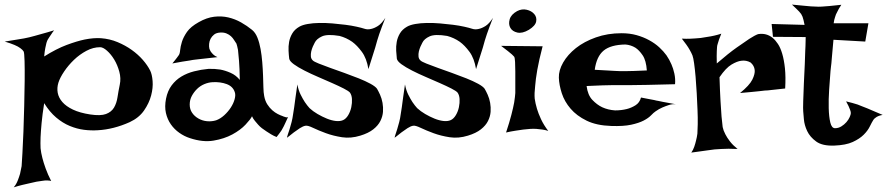

<svg xmlns="http://www.w3.org/2000/svg" viewBox="-35 -635 3840 831"><path d="M-14.6 -455.1Q16.6 -460 36.6 -463.4Q56.6 -466.8 69.3 -468.8Q84 -471.7 91.8 -473.6Q99.6 -475.6 114.3 -479.5Q127 -483.4 147.5 -488.8Q168 -494.1 199.2 -503.9Q191.4 -494.1 187 -486.8Q182.6 -479.5 178.7 -474.6Q174.8 -468.8 171.9 -463.9Q168.9 -459 166 -449.2Q164.1 -441.4 161.1 -427.2Q158.2 -413.1 156.2 -390.6Q209 -423.8 253.4 -440.4Q297.9 -457 331.1 -463.9Q370.1 -471.7 401.4 -469.7Q440.4 -466.8 474.1 -452.6Q507.8 -438.5 535.2 -418.9Q562.5 -399.4 583 -376Q603.5 -352.5 615.2 -329.1Q623 -313.5 625.5 -284.2Q627.9 -254.9 619.1 -221.7Q610.4 -188.5 588.4 -156.7Q566.4 -125 526.4 -106.4Q457 -75.2 388.7 -71.3Q359.4 -69.3 328.6 -73.2Q297.9 -77.1 267.1 -89.8Q236.3 -102.5 208 -126.5Q179.7 -150.4 156.2 -188.5Q148.4 -138.7 145 -102.1Q141.6 -65.4 140.6 -41Q139.6 -12.7 140.6 6.8Q142.6 26.4 148.4 48.8Q153.3 68.4 162.6 94.2Q171.9 120.1 186.5 148.4Q180.7 146.5 170.4 146Q160.2 145.5 149.4 147.5Q137.7 149.4 123 151.4Q109.4 154.3 92.8 158.2Q79.1 161.1 61 165.5Q43 169.9 24.4 175.8Q35.2 163.1 41.5 147Q47.9 130.9 51.8 117.2Q55.7 100.6 58.6 84Q59.6 69.3 62 28.8Q64.5 -11.7 66.4 -64.9Q68.4 -118.2 69.8 -176.8Q71.3 -235.4 71.8 -285.6Q72.3 -335.9 71.3 -371.1Q70.3 -406.2 67.4 -412.1Q63.5 -418.9 52.7 -426.8Q43.9 -433.6 27.8 -440.4Q11.7 -447.3 -14.6 -455.1ZM217.8 -277.3Q210.9 -254.9 214.8 -233.4Q218.8 -211.9 234.9 -193.4Q251 -174.8 280.8 -160.6Q310.5 -146.5 355.5 -139.6Q400.4 -132.8 423.8 -141.6Q447.3 -150.4 458.5 -169.4Q469.7 -188.5 473.6 -214.4Q477.5 -240.2 483.4 -268.6Q489.3 -295.9 481.4 -324.7Q473.6 -353.5 459.5 -377Q445.3 -400.4 428.2 -415.5Q411.1 -430.7 398.4 -430.7Q368.2 -430.7 338.9 -415Q309.6 -399.4 285.2 -376Q260.7 -352.5 242.7 -325.7Q224.6 -298.8 217.8 -277.3Z M738.3 -395.5Q743.2 -401.4 744.6 -417.5Q746.1 -433.6 752.4 -454.1Q758.8 -474.6 774.4 -497.1Q790 -519.5 825.2 -539.1Q859.4 -558.6 891.6 -562.5Q923.8 -566.4 953.1 -559.6Q982.4 -552.7 1008.3 -538.1Q1034.2 -523.4 1055.7 -505.9Q1070.3 -494.1 1079.1 -472.2Q1087.9 -450.2 1092.8 -422.9Q1097.7 -395.5 1100.1 -365.7Q1102.5 -335.9 1103.5 -308.1Q1104.5 -280.3 1105 -257.3Q1105.5 -234.4 1108.4 -219.7Q1112.3 -198.2 1122.1 -183.1Q1131.8 -168 1143.6 -157.7Q1155.3 -147.5 1167 -141.6Q1178.7 -135.7 1187.5 -132.8Q1193.4 -129.9 1198.2 -128.9Q1208 -125 1211.9 -128.9Q1206.1 -115.2 1201.2 -105.5Q1196.3 -95.7 1193.4 -88.9Q1189.5 -81.1 1186.5 -76.2Q1183.6 -70.3 1179.7 -65.4Q1176.8 -60.5 1171.9 -54.7Q1167 -48.8 1162.1 -42Q1149.4 -46.9 1138.2 -53.7Q1127 -60.5 1118.2 -66.4Q1107.4 -73.2 1098.6 -80.1Q1089.8 -86.9 1082 -95.7Q1075.2 -103.5 1067.9 -112.3Q1060.5 -121.1 1055.7 -131.8Q1049.8 -119.1 1027.8 -95.7Q1005.9 -72.3 970.7 -53.2Q935.5 -34.2 889.2 -26.4Q842.8 -18.6 787.1 -37.1Q762.7 -44.9 741.2 -60.1Q719.7 -75.2 704.6 -96.7Q689.5 -118.2 683.1 -146Q676.8 -173.8 683.6 -208Q690.4 -242.2 708 -265.6Q725.6 -289.1 750 -303.7Q774.4 -318.4 804.7 -326.2Q835 -334 867.2 -336.9Q892.6 -337.9 918 -334Q939.5 -330.1 962.9 -319.8Q986.3 -309.6 1002.9 -289.1Q1002 -340.8 999.5 -371.6Q997.1 -402.3 995.1 -418.9Q991.2 -438.5 988.3 -446.3Q983.4 -453.1 978 -461.9Q972.7 -470.7 964.8 -478Q957 -485.4 945.3 -490.2Q933.6 -495.1 918 -494.1Q901.4 -493.2 891.6 -485.4Q881.8 -477.5 876.5 -467.3Q871.1 -457 870.1 -445.3Q869.1 -433.6 871.1 -424.8Q873 -418.9 877 -412.1Q880.9 -406.2 887.7 -399.4Q894.5 -392.6 906.2 -387.7Q883.8 -384.8 866.2 -383.3Q848.6 -381.8 835.9 -379.9Q821.3 -377.9 810.5 -377Q799.8 -376 785.2 -373Q772.5 -371.1 753.9 -368.2Q735.4 -365.2 710.9 -360.4Q716.8 -367.2 721.7 -373.5Q726.6 -379.9 730.5 -384.8Q734.4 -390.6 738.3 -395.5ZM884.8 -279.3Q867.2 -278.3 849.6 -271Q832 -263.7 818.4 -250.5Q804.7 -237.3 795.4 -220.2Q786.1 -203.1 786.1 -182.6Q786.1 -162.1 796.4 -147Q806.6 -131.8 823.7 -122.1Q840.8 -112.3 860.8 -110.4Q880.9 -108.4 900.4 -114.3Q918.9 -121.1 935.5 -136.2Q952.1 -151.4 963.9 -169.4Q975.6 -187.5 980.5 -205.6Q985.4 -223.6 981.4 -235.4Q973.6 -260.7 946.3 -271Q918.9 -281.2 884.8 -279.3Z M1632.8 -557.6Q1624 -536.1 1617.7 -518.6Q1611.3 -501 1606.4 -487.3Q1601.6 -471.7 1597.7 -460Q1593.8 -446.3 1588.9 -428.7Q1584 -413.1 1576.7 -390.1Q1569.3 -367.2 1559.6 -335.9Q1551.8 -382.8 1531.2 -410.6Q1510.7 -438.5 1489.3 -454.1Q1463.9 -471.7 1434.6 -479.5Q1381.8 -488.3 1358.4 -477.5Q1335 -466.8 1327.1 -450.2Q1323.2 -443.4 1318.8 -433.1Q1314.5 -422.9 1312 -412.1Q1309.6 -401.4 1310.5 -390.6Q1311.5 -379.9 1319.3 -373Q1324.2 -368.2 1344.7 -359.9Q1365.2 -351.6 1394 -341.3Q1422.9 -331.1 1455.6 -319.3Q1488.3 -307.6 1517.6 -295.9Q1546.9 -284.2 1568.4 -272.5Q1589.8 -260.7 1596.7 -251Q1602.5 -241.2 1609.9 -225.1Q1617.2 -209 1620.6 -189.9Q1624 -170.9 1622.6 -150.9Q1621.1 -130.9 1611.3 -111.3Q1601.6 -91.8 1580.6 -75.2Q1559.6 -58.6 1524.4 -47.9Q1483.4 -35.2 1445.3 -41Q1407.2 -46.9 1375.5 -58.6Q1343.8 -70.3 1320.3 -81.5Q1296.9 -92.8 1287.1 -90.8Q1276.4 -88.9 1262.7 -80.1Q1249 -71.3 1236.8 -62Q1224.6 -52.7 1215.8 -45.4Q1207 -38.1 1207 -40Q1207 -42 1210.4 -51.8Q1213.9 -61.5 1218.3 -75.7Q1222.7 -89.8 1227.1 -106.9Q1231.4 -124 1233.4 -139.6Q1235.4 -152.3 1238.3 -170.9Q1240.2 -187.5 1243.7 -211.4Q1247.1 -235.4 1252 -269.5Q1256.8 -244.1 1266.1 -225.6Q1275.4 -207 1284.2 -193.4Q1294.9 -177.7 1304.7 -167Q1319.3 -153.3 1339.4 -141.6Q1359.4 -129.9 1379.9 -121.6Q1400.4 -113.3 1418.9 -111.3Q1437.5 -109.4 1450.2 -115.2Q1462.9 -121.1 1472.2 -136.7Q1481.4 -152.3 1485.4 -170.9Q1489.3 -189.5 1488.3 -206.5Q1487.3 -223.6 1479.5 -234.4Q1473.6 -241.2 1452.6 -252Q1431.6 -262.7 1402.8 -275.4Q1374 -288.1 1342.3 -301.8Q1310.5 -315.4 1282.7 -329.6Q1254.9 -343.8 1236.8 -356.9Q1218.8 -370.1 1216.8 -380.9Q1214.8 -396.5 1213.9 -415.5Q1212.9 -434.6 1216.3 -453.6Q1219.7 -472.7 1230 -490.2Q1240.2 -507.8 1260.7 -519.5Q1274.4 -527.3 1296.9 -531.2Q1319.3 -535.2 1346.7 -535.6Q1374 -536.1 1403.3 -533.7Q1432.6 -531.2 1459.5 -527.8Q1486.3 -524.4 1508.3 -519.5Q1530.3 -514.6 1542 -510.7Q1555.7 -505.9 1571.3 -509.8Q1585 -512.7 1600.6 -522.5Q1616.2 -532.2 1632.8 -557.6Z M2098.6 -557.6Q2089.8 -536.1 2083.5 -518.6Q2077.1 -501 2072.3 -487.3Q2067.4 -471.7 2063.5 -460Q2059.6 -446.3 2054.7 -428.7Q2049.8 -413.1 2042.5 -390.1Q2035.2 -367.2 2025.4 -335.9Q2017.6 -382.8 1997.1 -410.6Q1976.6 -438.5 1955.1 -454.1Q1929.7 -471.7 1900.4 -479.5Q1847.7 -488.3 1824.2 -477.5Q1800.8 -466.8 1793 -450.2Q1789.1 -443.4 1784.7 -433.1Q1780.3 -422.9 1777.8 -412.1Q1775.4 -401.4 1776.4 -390.6Q1777.3 -379.9 1785.2 -373Q1790 -368.2 1810.5 -359.9Q1831.1 -351.6 1859.9 -341.3Q1888.7 -331.1 1921.4 -319.3Q1954.1 -307.6 1983.4 -295.9Q2012.7 -284.2 2034.2 -272.5Q2055.7 -260.7 2062.5 -251Q2068.4 -241.2 2075.7 -225.1Q2083 -209 2086.4 -189.9Q2089.8 -170.9 2088.4 -150.9Q2086.9 -130.9 2077.1 -111.3Q2067.4 -91.8 2046.4 -75.2Q2025.4 -58.6 1990.2 -47.9Q1949.2 -35.2 1911.1 -41Q1873 -46.9 1841.3 -58.6Q1809.6 -70.3 1786.1 -81.5Q1762.7 -92.8 1752.9 -90.8Q1742.2 -88.9 1728.5 -80.1Q1714.8 -71.3 1702.6 -62Q1690.4 -52.7 1681.6 -45.4Q1672.9 -38.1 1672.9 -40Q1672.9 -42 1676.3 -51.8Q1679.7 -61.5 1684.1 -75.7Q1688.5 -89.8 1692.9 -106.9Q1697.3 -124 1699.2 -139.6Q1701.2 -152.3 1704.1 -170.9Q1706.1 -187.5 1709.5 -211.4Q1712.9 -235.4 1717.8 -269.5Q1722.7 -244.1 1731.9 -225.6Q1741.2 -207 1750 -193.4Q1760.7 -177.7 1770.5 -167Q1785.2 -153.3 1805.2 -141.6Q1825.2 -129.9 1845.7 -121.6Q1866.2 -113.3 1884.8 -111.3Q1903.3 -109.4 1916 -115.2Q1928.7 -121.1 1938 -136.7Q1947.3 -152.3 1951.2 -170.9Q1955.1 -189.5 1954.1 -206.5Q1953.1 -223.6 1945.3 -234.4Q1939.5 -241.2 1918.5 -252Q1897.5 -262.7 1868.7 -275.4Q1839.8 -288.1 1808.1 -301.8Q1776.4 -315.4 1748.5 -329.6Q1720.7 -343.8 1702.6 -356.9Q1684.6 -370.1 1682.6 -380.9Q1680.7 -396.5 1679.7 -415.5Q1678.7 -434.6 1682.1 -453.6Q1685.5 -472.7 1695.8 -490.2Q1706.1 -507.8 1726.6 -519.5Q1740.2 -527.3 1762.7 -531.2Q1785.2 -535.2 1812.5 -535.6Q1839.8 -536.1 1869.1 -533.7Q1898.4 -531.2 1925.3 -527.8Q1952.1 -524.4 1974.1 -519.5Q1996.1 -514.6 2007.8 -510.7Q2021.5 -505.9 2037.1 -509.8Q2050.8 -512.7 2066.4 -522.5Q2082 -532.2 2098.6 -557.6Z M2133.8 -436.5 2313.5 -434.6Q2297.9 -375 2290.5 -333Q2283.2 -291 2281.2 -262.7Q2277.3 -230.5 2279.3 -208Q2282.2 -187.5 2289.1 -164.1Q2294.9 -144.5 2306.6 -119.1Q2318.4 -93.8 2337.9 -68.4Q2326.2 -72.3 2312.5 -74.2Q2298.8 -76.2 2287.1 -77.1Q2273.4 -78.1 2259.8 -77.1Q2246.1 -76.2 2229.5 -74.2Q2215.8 -72.3 2196.3 -69.3Q2176.8 -66.4 2155.3 -61.5Q2169.9 -105.5 2178.2 -137.7Q2186.5 -169.9 2190.4 -191.4Q2194.3 -216.8 2195.3 -232.4Q2195.3 -252 2195.3 -276.9Q2195.3 -301.8 2195.3 -325.2Q2195.3 -348.6 2194.3 -366.7Q2193.4 -384.8 2190.4 -389.6L2180.7 -399.4Q2174.8 -404.3 2163.6 -413.6Q2152.3 -422.9 2133.8 -436.5ZM2203.1 -586.9Q2223.6 -597.7 2244.6 -592.8Q2265.6 -587.9 2277.3 -574.2Q2289.1 -560.5 2285.6 -542Q2282.2 -523.4 2253.9 -505.9Q2225.6 -489.3 2204.1 -494.1Q2182.6 -499 2173.8 -514.6Q2165 -530.3 2170.9 -551.3Q2176.8 -572.3 2203.1 -586.9Z M2627 -157.2Q2654.3 -157.2 2677.7 -163.1Q2697.3 -168 2715.3 -179.2Q2733.4 -190.4 2739.3 -212.9Q2758.8 -209 2772.5 -206.5Q2786.1 -204.1 2795.9 -202.1Q2806.6 -199.2 2814.5 -198.2Q2822.3 -196.3 2833 -194.3Q2842.8 -192.4 2856.9 -189.9Q2871.1 -187.5 2890.6 -183.6Q2876 -185.5 2860.8 -180.7Q2845.7 -175.8 2832 -169.9Q2816.4 -163.1 2802.7 -153.3Q2793.9 -147.5 2782.7 -135.7Q2771.5 -124 2751 -113.3Q2730.5 -102.5 2696.8 -95.2Q2663.1 -87.9 2610.4 -89.8Q2546.9 -91.8 2503.9 -112.8Q2460.9 -133.8 2434.6 -164.6Q2408.2 -195.3 2396.5 -231.4Q2384.8 -267.6 2383.8 -298.8Q2382.8 -330.1 2402.3 -364.3Q2421.9 -398.4 2457.5 -426.8Q2493.2 -455.1 2543.9 -473.1Q2594.7 -491.2 2655.3 -491.2Q2690.4 -491.2 2720.2 -482.9Q2750 -474.6 2774.9 -460.9Q2799.8 -447.3 2818.4 -430.2Q2836.9 -413.1 2849.6 -395.5Q2862.3 -377 2871.1 -356.4Q2878.9 -338.9 2883.8 -316.4Q2888.7 -293.9 2886.7 -270.5Q2812.5 -268.6 2767.1 -267.6Q2721.7 -266.6 2696.3 -266.6H2652.3H2619.1Q2601.6 -266.6 2573.2 -265.6Q2544.9 -264.6 2503.9 -262.7Q2508.8 -223.6 2528.8 -202.6Q2548.8 -181.6 2571.3 -170.9Q2596.7 -159.2 2627 -157.2ZM2539.1 -333Q2570.3 -331.1 2591.3 -330.1Q2612.3 -329.1 2626 -328.1Q2640.6 -327.1 2649.4 -327.1H2673.8Q2698.2 -327.1 2764.6 -330.1Q2761.7 -373 2746.6 -395.5Q2731.4 -418 2714.8 -428.7Q2695.3 -440.4 2671.9 -442.4Q2608.4 -441.4 2577.6 -416Q2546.9 -390.6 2539.1 -333Z M2916 -467.8Q2934.6 -466.8 2949.7 -467.3Q2964.8 -467.8 2975.6 -468.8Q2988.3 -469.7 2998 -470.7Q3012.7 -472.7 3028.3 -475.6Q3042 -477.5 3057.1 -481Q3072.3 -484.4 3086.9 -489.3Q3081.1 -474.6 3077.1 -463.9Q3073.2 -453.1 3071.3 -445.3Q3068.4 -436.5 3068.4 -430.7Q3067.4 -423.8 3067.4 -414.1Q3066.4 -397.5 3067.4 -360.4Q3118.2 -404.3 3152.8 -428.7Q3187.5 -453.1 3208 -466.8Q3232.4 -482.4 3246.1 -487.3Q3282.2 -493.2 3309.6 -470.7Q3321.3 -460.9 3332 -444.8Q3342.8 -428.7 3350.6 -402.3Q3358.4 -376 3362.3 -339.4Q3366.2 -302.7 3363.3 -252Q3342.8 -250 3326.7 -248Q3310.5 -246.1 3299.8 -245.1Q3287.1 -243.2 3276.4 -243.2L3250 -240.2Q3236.3 -238.3 3216.3 -236.8Q3196.3 -235.4 3168 -232.4Q3209 -265.6 3221.2 -290.5Q3233.4 -315.4 3231.4 -332Q3229.5 -350.6 3213.9 -364.3Q3195.3 -375 3173.8 -372.1Q3155.3 -370.1 3130.9 -355.5Q3106.4 -340.8 3079.1 -300.8Q3081.1 -238.3 3083.5 -197.3Q3085.9 -156.2 3087.9 -130.9Q3090.8 -101.6 3092.8 -85Q3095.7 -70.3 3104.5 -53.7Q3111.3 -40 3124 -23.4Q3136.7 -6.8 3157.2 9.8Q3114.3 7.8 3086.9 9.8Q3070.3 10.7 3057.6 11.7Q3043.9 13.7 3028.3 15.6Q3014.6 17.6 2996.6 20Q2978.5 22.5 2957 25.4Q2964.8 14.6 2969.7 0.5Q2974.6 -13.7 2977.5 -26.4Q2981.4 -41 2983.4 -56.6Q2984.4 -70.3 2984.9 -97.7Q2985.4 -125 2983.9 -159.7Q2982.4 -194.3 2980.5 -231.9Q2978.5 -269.5 2975.6 -302.7Q2972.7 -335.9 2969.2 -360.8Q2965.8 -385.7 2961.9 -395.5Q2957 -407.2 2950.2 -418.9Q2944.3 -429.7 2935.5 -441.9Q2926.8 -454.1 2916 -467.8Z M3392.6 -615.2Q3421.9 -612.3 3441.9 -610.4Q3461.9 -608.4 3474.6 -607.4Q3489.3 -606.4 3498 -606.4Q3506.8 -605.5 3521.5 -606.4Q3534.2 -607.4 3554.7 -608.9Q3575.2 -610.4 3606.4 -614.3Q3599.6 -604.5 3595.7 -597.2Q3591.8 -589.8 3588.9 -584L3583 -572.3Q3581.1 -566.4 3579.1 -560.5Q3577.1 -555.7 3575.7 -548.8Q3574.2 -542 3573.2 -534.2H3723.6L3710 -455.1L3572.3 -462.9Q3567.4 -413.1 3565.4 -385.7Q3563.5 -358.4 3561.5 -345.7L3559.6 -328.1Q3556.6 -291 3553.7 -247.6Q3550.8 -204.1 3551.8 -167Q3552.7 -129.9 3558.6 -105Q3564.5 -80.1 3579.1 -80.1Q3593.8 -80.1 3606.4 -87.9Q3619.1 -95.7 3628.4 -106.4Q3637.7 -117.2 3642.6 -128.4Q3647.5 -139.6 3647.5 -145.5Q3647.5 -151.4 3644.5 -159.2Q3639.6 -173.8 3627 -196.3Q3655.3 -189.5 3676.8 -182.6Q3687.5 -178.7 3696.3 -174.8Q3706.1 -170.9 3718.8 -166Q3729.5 -161.1 3746.1 -154.3Q3762.7 -147.5 3785.2 -137.7Q3763.7 -133.8 3753.9 -125Q3748 -121.1 3745.1 -116.2Q3738.3 -105.5 3729.5 -87.4Q3720.7 -69.3 3703.1 -51.8Q3685.5 -34.2 3655.8 -20.5Q3626 -6.8 3576.2 -4.9Q3524.4 -2.9 3497.6 -22.5Q3470.7 -42 3458.5 -67.9Q3446.3 -93.8 3444.3 -119.1Q3442.4 -144.5 3441.4 -153.3Q3440.4 -162.1 3441.4 -197.3Q3442.4 -232.4 3444.3 -274.9Q3446.3 -317.4 3448.2 -356.9Q3450.2 -396.5 3450.2 -415Q3450.2 -424.8 3451.2 -435.5Q3451.2 -444.3 3451.7 -454.6Q3452.1 -464.8 3452.1 -474.6L3310.5 -475.6L3304.7 -531.2L3447.3 -527.3Q3445.3 -538.1 3442.9 -547.4Q3440.4 -556.6 3438.5 -562.5Q3435.5 -569.3 3432.6 -574.2Q3428.7 -579.1 3423.8 -585Q3418.9 -589.8 3411.1 -597.7Q3403.3 -605.5 3392.6 -615.2Z"/></svg>

Font: Lakki Reddy
Style: Regular
Weight: 400
Designer: Appaji Ambarisha Darbha
Version: Version 1.0.4; ttfautohint (v1.2.42-39fb)